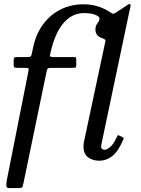

<svg xmlns="http://www.w3.org/2000/svg" viewBox="-20 -812 722 982"><path d="M642 -755 498 -71Q497 -66 497 -63Q497 -46 517 -46Q526 -46 543 -59.8Q560 -73.5 574 -104Q578 -112.5 580.5 -117.2Q583 -122 588 -119.5L608 -109.5Q614 -106.5 612.2 -102.5Q610.5 -98.5 608 -93Q584 -37 554 -13.5Q524 10 488 10Q453 10 430 -7.8Q407 -25.5 407 -63Q407 -73 409 -85L514 -577Q518 -594.5 519.5 -602.8Q521 -611 502 -617Q468 -628.5 468 -661Q468 -676 473.2 -684.8Q478.5 -693.5 483.8 -700.8Q489 -708 489 -718Q489 -727 468.5 -736Q448 -745 409 -745Q349 -745 305.8 -695.2Q262.5 -645.5 240 -550Q237 -536 235.2 -528Q233.5 -520 255 -520H352Q364 -520 367 -519Q370 -518 370 -505V-482Q370 -470 367.2 -467.5Q364.5 -465 350 -465H244Q225.5 -465 222.8 -460Q220 -455 217 -440L101 120Q97.5 137 95.2 143.5Q93 150 71 150H26Q11.5 150 12.2 135.2Q13 120.5 15 109L124 -441Q126.5 -454 126.8 -459.5Q127 -465 109 -465H70Q56.5 -465 53.2 -468Q50 -471 50 -479V-502.5Q50 -515 53.2 -517.5Q56.5 -520 66 -520H114Q134.5 -520 137.8 -523.8Q141 -527.5 144 -544L150 -572Q164 -638 200 -687Q236 -736 289 -763Q342 -790 407 -790Q444.5 -790 476.8 -780.5Q509 -771 533 -756Q549.5 -745 555.5 -742.2Q561.5 -739.5 578 -751L631 -786Q643.5 -794.5 646.2 -790.5Q649 -786.5 646.8 -776.2Q644.5 -766 642 -755Z"/></svg>

Font: Besley*
Style: Italic
Weight: 400
Italic angle: -13°
Designer: Owen Earl
Foundry: indestructible type*
Version: Version 2.000; ttfautohint (v1.8.3)